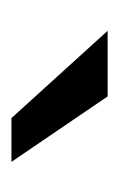

<svg xmlns="http://www.w3.org/2000/svg" viewBox="46 -794 214 347"><g transform="rotate(90 153.5 -620.0)"><path d="M35.2 -707H153.8L272 -533.2H192.9Z"/></g></svg>

Font: Overused Grotesk Medium
Style: Regular
Weight: 500
Version: Version 0.002